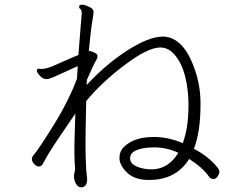

<svg xmlns="http://www.w3.org/2000/svg" viewBox="-20 -763 1040 813"><path d="M315 -734 316 -738Q317 -743 328 -743Q339 -743 355 -735Q376 -727 376 -713Q376 -699 371 -674Q366 -649 356 -547H360Q363 -547 378 -541Q393 -535 393 -526Q393 -517 384.5 -503Q376 -489 348 -425Q348 -420 347.5 -414Q347 -408 347 -403Q427 -490 518.5 -549Q610 -608 670 -608H678Q681 -608 684 -607Q751 -596 791 -504Q827 -423 829 -335V-320Q829 -204 801 -133Q857 -104 894 -62Q909 -45 909 -38Q909 -31 906 -24Q897 -5 884.5 -5Q872 -5 865 -15Q840 -52 781 -90Q726 -1 611 -1Q553 -1 522 -28.5Q491 -56 486 -87V-95Q486 -123 506 -142Q549 -183 631 -183H637Q694 -182 754 -157Q778 -222 778 -313V-333Q774 -440 740.5 -500.5Q707 -561 661 -562H659Q606 -562 507.5 -487.5Q409 -413 345 -335Q342 -206 342 -150.5Q342 -95 345 -45L349 -4V1Q346 30 324 30H323Q310 30 301.5 14.5Q293 -1 293 -17V-19L298 -47V-49Q295 -79 295 -121.5Q295 -164 296.5 -202.5Q298 -241 299 -282Q281 -255 233 -185Q185 -115 163 -72Q156 -58 145 -58Q134 -58 124.5 -69Q115 -80 115 -89Q115 -98 122 -106Q143 -130 207 -233Q271 -336 306 -430L309 -483Q265 -463 240 -451.5Q215 -440 200.5 -434Q186 -428 176.5 -428Q167 -428 155 -436Q136 -455 136 -463.5Q136 -472 144 -472L156 -471Q175 -471 205.5 -484Q236 -497 263.5 -509.5Q291 -522 312 -530Q316 -586 320 -632Q324 -678 326 -704V-708Q326 -721 320.5 -724.5Q315 -728 315 -734ZM629 -46Q695 -50 735 -116Q686 -139 632 -139Q578 -139 548 -122Q531 -112 531 -93V-91Q532 -69 560 -57.5Q588 -46 619 -46Z"/></svg>

Font: LXGW WenKai Lite Light
Style: Regular
Weight: 300
Designer: LXGW / Fontworks Inc.
Foundry: LXGW / Fontworks Inc.
Version: Version 1.511; March 25, 2025